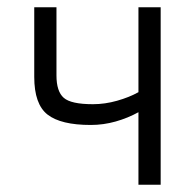

<svg xmlns="http://www.w3.org/2000/svg" viewBox="-20 -507 536 527"><path d="M360 0V-199Q331 -183 297.5 -173.5Q264 -164 229 -164Q147 -164 110.5 -192.5Q74 -221 74 -296V-487H135V-300Q135 -256 155 -238.5Q175 -221 235 -221Q268 -221 301.5 -230.5Q335 -240 360 -254V-487H421V0Z"/></svg>

Font: Zen Kaku Gothic New
Style: Regular
Weight: 400
Designer: Yoshimichi Ohira
Foundry: Positype
Version: Version 1.001